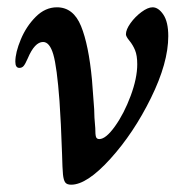

<svg xmlns="http://www.w3.org/2000/svg" viewBox="-20 -496 496 526"><path d="M150 -74Q147 -163 143 -219Q136 -313 126 -347Q116 -381 98 -381Q75 -381 56 -336Q49 -320 44.5 -315Q40 -310 33 -310Q22 -310 22 -327Q22 -352 37 -388Q52 -424 78 -450Q104 -476 136 -476Q181 -476 202 -424.5Q223 -373 232 -277Q237 -212 238 -197Q238 -177 241 -145Q241 -127 243 -121Q245 -115 252 -115Q270 -115 295 -150Q320 -185 338 -233.5Q356 -282 356 -320Q356 -344 350 -358.5Q344 -373 334.5 -384.5Q325 -396 325 -402Q325 -415 337.5 -432.5Q350 -450 367.5 -463Q385 -476 398 -476Q414 -476 427.5 -456Q441 -436 441 -397Q441 -324 393.5 -227.5Q346 -131 282 -60.5Q218 10 175 10Q163 10 158.5 3.5Q154 -3 152.5 -18.5Q151 -34 150 -74Z"/></svg>

Font: Charm
Style: Bold
Weight: 700
Designer: Katatrad Aksorn Co.,Ltd.
Foundry: Cadson Demak Co.,Ltd.
Version: Version 1.001